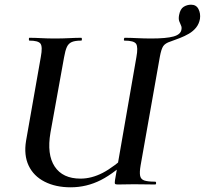

<svg xmlns="http://www.w3.org/2000/svg" viewBox="-20 -786 873 818"><path d="M281 12Q217 12 170 -12Q123 -36 102 -80.5Q81 -125 91 -186L154 -544Q162 -587 152.5 -600Q143 -613 105 -613Q103 -613 103 -619Q103 -625 105 -625Q128 -625 155.5 -623.5Q183 -622 214 -622Q246 -622 275 -623.5Q304 -625 326 -625Q329 -625 329 -619Q329 -613 326 -613Q300 -613 286 -607Q272 -601 265 -586Q258 -571 253 -542L195 -221Q179 -128 213 -76.5Q247 -25 323 -25Q370 -25 417.5 -49.5Q465 -74 532 -135L545 -123Q471 -50 410 -19Q349 12 281 12ZM482 0Q472 0 470 -3Q468 -6 470 -19L561 -542Q569 -585 560 -599Q551 -613 510 -613Q507 -613 508 -619Q509 -625 511 -625Q535 -625 564.5 -623.5Q594 -622 625 -622Q688 -622 719 -630.5Q750 -639 753 -660Q755 -670 751 -678Q747 -686 743.5 -696Q740 -706 743 -722Q748 -748 762.5 -757Q777 -766 794 -766Q816 -766 825.5 -747.5Q835 -729 832 -706Q828 -684 815.5 -668.5Q803 -653 785 -642.5Q767 -632 746.5 -624Q726 -616 706 -609Q684 -602 675.5 -589.5Q667 -577 661 -544L579 -81Q574 -52 577 -37Q580 -22 595 -17Q610 -12 641 -12Q645 -12 645 -6Q645 0 641 0Q619 0 597.5 -0.5Q576 -1 551 -1Q532 -1 515.5 -0.5Q499 0 482 0Z"/></svg>

Font: Cormorant Infant Light
Style: Italic
Weight: 300
Italic angle: -10°
Designer: Christian Thalmann (Catharsis Fonts)
Foundry: Catharsis Fonts
Version: Version 4.001